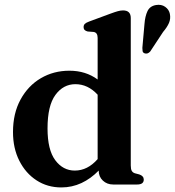

<svg xmlns="http://www.w3.org/2000/svg" viewBox="-20 -788 747 820"><path d="M35.5 -224Q35.5 -304 67.8 -363Q100 -422 154.5 -454Q209 -486 276.5 -486Q346 -486 397 -448.5V-626Q397 -648.5 380.5 -651.5L354.5 -653.5Q337 -657.5 337 -672Q337 -680.5 342 -685.8Q347 -691 360.5 -696L452.5 -730Q471.5 -737 483.2 -740.2Q495 -743.5 505.5 -743.5Q538.5 -743.5 538.5 -711V-81.5Q538.5 -65.5 542.8 -58.2Q547 -51 556 -48L575 -43Q594 -36.5 594 -21Q594 0 565.5 0H463.5Q437 0 419.2 -16.8Q401.5 -33.5 401.5 -59.5Q368 -25 327.8 -6.2Q287.5 12.5 242 12.5Q182.5 12.5 136 -17.8Q89.5 -48 62.5 -101.5Q35.5 -155 35.5 -224ZM183 -239.5Q183 -148 216 -103.8Q249 -59.5 299.5 -59.5Q354 -59.5 397 -108.5V-383.5Q355.5 -428.5 302 -428.5Q250.5 -428.5 216.8 -382.8Q183 -337 183 -239.5ZM597 -685Q599.5 -718.5 609.8 -740.2Q620 -762 646 -766.5Q669 -770.5 685.5 -758.8Q702 -747 705.5 -728.5Q709.5 -708.5 701.8 -690.2Q694 -672 676.5 -651.5L621.5 -568Q610 -555.5 597 -560.5Q590 -563.5 589 -569.8Q588 -576 588 -583.5Z"/></svg>

Font: Fraunces 9pt S000 SemiBold
Style: Regular
Weight: 600
Version: Version 1.000; ttfautohint (v1.8.3)